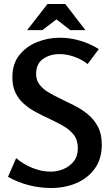

<svg xmlns="http://www.w3.org/2000/svg" viewBox="-20 -930 556 962"><path d="M279 -741Q332 -741 382 -726Q432 -711 475 -684L419 -609Q390 -632 352.5 -645.5Q315 -659 278 -659Q231 -659 196 -635Q161 -611 161 -559Q161 -529 177.5 -507Q194 -485 221 -468.5Q248 -452 280 -437Q315 -420 352 -401.5Q389 -383 420 -357.5Q451 -332 470.5 -295.5Q490 -259 490 -205Q490 -133 454.5 -84.5Q419 -36 361.5 -12Q304 12 237 12Q180 12 125 -2Q70 -16 20 -44L61 -138Q95 -108 141.5 -89Q188 -70 233 -70Q266 -70 297 -82.5Q328 -95 349 -121Q370 -147 370 -187Q370 -228 349.5 -254.5Q329 -281 296 -299.5Q263 -318 225 -336Q192 -351 159.5 -368.5Q127 -386 100.5 -409Q74 -432 58 -464.5Q42 -497 42 -543Q42 -610 76.5 -653.5Q111 -697 165.5 -719Q220 -741 279 -741ZM263 -833 192 -779H116L218 -910H307L408 -779H332Z"/></svg>

Font: Rosario Light SemiBold
Style: Regular
Weight: 600
Version: Version 1.101; ttfautohint (v1.8.1.43-b0c9)